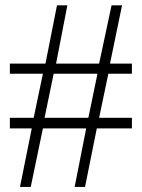

<svg xmlns="http://www.w3.org/2000/svg" viewBox="-20 -698 540 732"><path d="M184.6 -417 149.9 -249H316.9L351.6 -417ZM349.1 -208.5 304.2 14.6H264.6L308.6 -208.5H143.6L97.2 14.6H56.2L101.1 -208.5H17.6V-249H108.4L143.6 -417H17.6V-455.6H153.3L197.3 -677.7H236.8L193.8 -455.6H357.9L405.3 -677.7H445.3L399.4 -455.6H482.9V-417H393.1L357.9 -249H482.9V-208.5Z"/></svg>

Font: Doulos SIL Afr
Style: Regular
Weight: 400
Designer: Walt Agee, Victor Gaultney, Peter Martin, Debbi Hosken, Becca Hirsbrunner
Foundry: SIL International
Version: Version 5.000